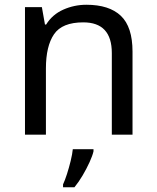

<svg xmlns="http://www.w3.org/2000/svg" viewBox="-20 -566 658 807"><path d="M343 -546Q439 -546 488 -499.5Q537 -453 537 -349V0H450V-343Q450 -472 330 -472Q241 -472 207 -422Q173 -372 173 -278V0H85V-536H156L169 -463H174Q200 -505 246 -525.5Q292 -546 343 -546ZM373 70Q369 88 356.5 115.5Q344 143 327.5 171Q311 199 293 221H245V209Q253 192 261.5 165.5Q270 139 277 110.5Q284 82 286 61H373Z"/></svg>

Font: Noto Sans Zanabazar Square
Style: Regular
Weight: 400
Version: Version 2.005; ttfautohint (v1.8.4.7-5d5b)